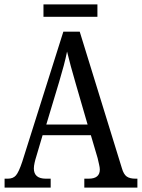

<svg xmlns="http://www.w3.org/2000/svg" viewBox="-20 -859 649 879"><path d="M1 0V-41H16Q40 -41 53 -56Q66 -71 82 -119L270 -714H345L538 -89Q546 -61 560 -51Q574 -41 600 -41H609V0H366V-41H386Q437 -41 437 -83Q437 -92 433.5 -106.5Q430 -121 427 -135L396 -240H175L146 -142Q142 -130 138.5 -114.5Q135 -99 135 -88Q135 -41 190 -41H212V0ZM192 -289H381L327 -475Q314 -520 304 -556.5Q294 -593 287 -623Q281 -593 272 -559Q263 -525 251 -485ZM179 -782V-839H426V-782Z"/></svg>

Font: Noto Serif Ethiopic Condensed
Style: Regular
Weight: 400
Width: 3
Designer: Monotype Design Team
Foundry: Monotype Imaging Inc.
Version: Version 2.102; ttfautohint (v1.8.4.7-5d5b)